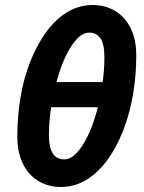

<svg xmlns="http://www.w3.org/2000/svg" viewBox="-20 -733 572 765"><path d="M222 12Q173 12 133.5 -11.5Q94 -35 71.5 -80Q49 -125 49 -189Q49 -270 62 -347Q75 -424 101.5 -490Q128 -556 165 -606.5Q202 -657 248.5 -685Q295 -713 350 -713Q399 -713 438.5 -689.5Q478 -666 500.5 -621Q523 -576 523 -511Q523 -431 509.5 -354Q496 -277 470 -211Q444 -145 407 -94.5Q370 -44 323.5 -16Q277 12 222 12ZM236 -98Q261 -98 284.5 -122.5Q308 -147 328.5 -189Q349 -231 364 -284Q379 -337 387.5 -394Q396 -451 396 -505Q396 -557 380.5 -580Q365 -603 336 -603Q310 -603 286.5 -578Q263 -553 243 -511.5Q223 -470 208 -417Q193 -364 184 -307Q175 -250 175 -195Q175 -144 190.5 -121Q206 -98 236 -98ZM134 -306 155 -406H440L419 -306Z"/></svg>

Font: Source Sans 3
Style: Bold Italic
Weight: 700
Italic angle: -11°
Designer: Paul D. Hunt
Foundry: Adobe
Version: Version 3.052;hotconv 1.1.0;makeotfexe 2.6.0